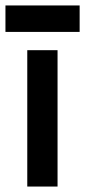

<svg xmlns="http://www.w3.org/2000/svg" viewBox="-31 -684 312 704"><path d="M69 0V-500H180V0ZM-11 -567V-664H261V-567Z"/></svg>

Font: Figtree SemiBold
Style: Regular
Weight: 600
Designer: Erik Kennedy
Foundry: Erik Kennedy
Version: Version 2.001; ttfautohint (v1.8.4.7-5d5b);gftools[0.9.27]